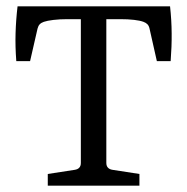

<svg xmlns="http://www.w3.org/2000/svg" viewBox="-20 -588 591 608"><path d="M421.5 0H131.3V-37.1L216.4 -50.2Q226.2 -51.6 231.1 -57.1Q236 -62.5 236 -72V-527.3H193.1Q169.1 -527.3 149.1 -524.9Q129.1 -522.5 118.9 -518.9Q110.5 -516 105.8 -511.1Q101.1 -506.2 98.9 -497.5L75.3 -394.5H31.6Q28 -441.1 29.3 -482.9Q30.5 -524.7 35.6 -568H518.5Q523.3 -524.7 523.6 -482.5Q524 -440.4 520.4 -394.5H476.7L453.5 -497.5Q451.6 -506.2 446.9 -511.1Q442.2 -516 434.2 -518.9Q423.3 -522.9 404.5 -525.1Q385.8 -527.3 360.7 -527.3H316.7V-72Q316.7 -62.5 321.8 -57.1Q326.9 -51.6 336.4 -50.2L421.5 -37.1Z"/></svg>

Font: Rasa
Style: Regular
Weight: 400
Version: Version 1.000;PS 1.000;hotconv 1.0.88;makeotf.lib2.5.647800;